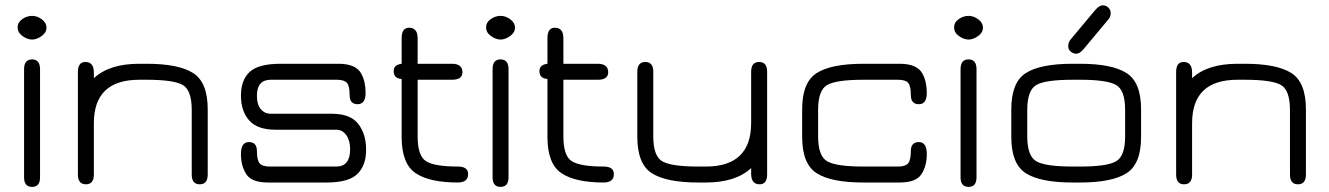

<svg xmlns="http://www.w3.org/2000/svg" viewBox="-20 -692 5039 728"><path d="M71.3 -19.5V-429.7Q71.3 -466.8 101.6 -466.8Q131.8 -466.8 131.8 -429.7V-19.5Q131.8 16.6 101.6 16.6Q71.3 16.6 71.3 -19.5ZM138.7 -618.7Q156.2 -605.5 156.2 -586.9Q156.2 -568.4 137.7 -555.2Q119.1 -542 101.6 -542Q84 -542 65.4 -555.2Q46.9 -568.4 46.9 -587.9Q46.9 -607.4 64.5 -619.6Q82 -631.8 101.6 -631.8Q121.1 -631.8 138.7 -618.7Z M507.8 -389.6Q335.9 -389.6 335.9 -224.6V-30.3Q335.9 6.8 305.7 6.8Q275.4 6.8 275.4 -30.3V-418.9Q275.4 -457 303.7 -457Q335.9 -457 335.9 -417V-395.5Q394.5 -450.2 507.8 -450.2H536.1Q657.2 -450.2 712.4 -415Q767.6 -379.9 767.6 -277.3V-30.3Q767.6 6.8 737.3 6.8Q707 6.8 707 -30.3V-275.4Q707 -350.6 672.4 -370.1Q637.7 -389.6 536.1 -389.6Z M996.1 0Q934.6 0 914.1 -31.2Q893.6 -62.5 893.6 -107.9Q893.6 -153.3 923.8 -153.3Q954.1 -153.3 954.1 -119.1Q954.1 -85 964.4 -72.8Q974.6 -60.5 1002.9 -60.5H1254.9Q1307.6 -60.5 1307.6 -126Q1307.6 -159.2 1293 -179.7Q1278.3 -200.2 1254.9 -200.2H1024.4Q956.1 -200.2 924.8 -235.4Q893.6 -270.5 893.6 -329.6Q893.6 -388.7 926.8 -419.4Q960 -450.2 1043.9 -450.2H1263.7Q1329.1 -450.2 1349.6 -413.1Q1366.2 -382.8 1366.2 -339.8Q1366.2 -296.9 1335.9 -296.9Q1305.7 -296.9 1305.7 -331.5Q1305.7 -366.2 1295.4 -377.9Q1285.2 -389.6 1256.8 -389.6H1006.8Q954.1 -389.6 954.1 -329.1Q954.1 -295.9 968.8 -278.3Q983.4 -260.7 1006.8 -260.7H1238.3Q1308.6 -260.7 1338.4 -222.2Q1368.2 -183.6 1368.2 -124Q1368.2 -64.5 1335 -32.2Q1301.8 0 1218.8 0Z M1563.5 -174.8Q1563.5 -100.6 1595.7 -80.6Q1627.9 -60.5 1715.8 -60.5Q1754.9 -60.5 1754.9 -32.2Q1754.9 0 1715.8 0Q1608.4 0 1555.7 -35.6Q1502.9 -71.3 1502.9 -172.9V-392.6Q1472.7 -394.5 1472.7 -422.9Q1472.7 -446.3 1502.9 -450.2V-546.9Q1502.9 -586.9 1531.2 -586.9Q1563.5 -586.9 1563.5 -546.9V-450.2H1693.4Q1733.4 -450.2 1733.4 -418Q1733.4 -389.6 1693.4 -389.6H1563.5Z M1847.7 -19.5V-429.7Q1847.7 -466.8 1877.9 -466.8Q1908.2 -466.8 1908.2 -429.7V-19.5Q1908.2 16.6 1877.9 16.6Q1847.7 16.6 1847.7 -19.5ZM1915 -618.7Q1932.6 -605.5 1932.6 -586.9Q1932.6 -568.4 1914.1 -555.2Q1895.5 -542 1877.9 -542Q1860.4 -542 1841.8 -555.2Q1823.2 -568.4 1823.2 -587.9Q1823.2 -607.4 1840.8 -619.6Q1858.4 -631.8 1877.9 -631.8Q1897.5 -631.8 1915 -618.7Z M2116.2 -174.8Q2116.2 -100.6 2148.4 -80.6Q2180.7 -60.5 2268.6 -60.5Q2307.6 -60.5 2307.6 -32.2Q2307.6 0 2268.6 0Q2161.1 0 2108.4 -35.6Q2055.7 -71.3 2055.7 -172.9V-392.6Q2025.4 -394.5 2025.4 -422.9Q2025.4 -446.3 2055.7 -450.2V-546.9Q2055.7 -586.9 2084 -586.9Q2116.2 -586.9 2116.2 -546.9V-450.2H2246.1Q2286.1 -450.2 2286.1 -418Q2286.1 -389.6 2246.1 -389.6H2116.2Z M2656.2 -60.5Q2828.1 -60.5 2828.1 -225.6V-419.9Q2828.1 -457 2858.4 -457Q2888.7 -457 2888.7 -419.9V-31.2Q2888.7 6.8 2860.4 6.8Q2828.1 6.8 2828.1 -33.2V-54.7Q2769.5 0 2656.2 0H2627.9Q2506.8 0 2451.7 -35.2Q2396.5 -70.3 2396.5 -172.9V-419.9Q2396.5 -457 2426.8 -457Q2457 -457 2457 -419.9V-174.8Q2457 -99.6 2491.7 -80.1Q2526.4 -60.5 2627.9 -60.5Z M3391.6 0H3253.9Q3131.8 0 3076.7 -35.2Q3021.5 -70.3 3021.5 -172.9V-277.3Q3021.5 -379.9 3076.7 -415Q3131.8 -450.2 3253.9 -450.2H3391.6Q3457 -450.2 3477.5 -413.1Q3494.1 -382.8 3494.1 -339.8Q3494.1 -296.9 3463.9 -296.9Q3433.6 -296.9 3433.6 -331.5Q3433.6 -366.2 3423.3 -377.9Q3413.1 -389.6 3384.8 -389.6H3253.9Q3150.4 -389.6 3116.2 -369.6Q3082 -349.6 3082 -275.4V-174.8Q3082 -100.6 3116.2 -80.6Q3150.4 -60.5 3253.9 -60.5H3384.8Q3413.1 -60.5 3423.3 -72.8Q3433.6 -85 3433.6 -119.1Q3433.6 -153.3 3463.9 -153.3Q3494.1 -153.3 3494.1 -107.9Q3494.1 -62.5 3473.6 -31.2Q3453.1 0 3391.6 0Z M3622.1 -19.5V-429.7Q3622.1 -466.8 3652.3 -466.8Q3682.6 -466.8 3682.6 -429.7V-19.5Q3682.6 16.6 3652.3 16.6Q3622.1 16.6 3622.1 -19.5ZM3689.5 -618.7Q3707 -605.5 3707 -586.9Q3707 -568.4 3688.5 -555.2Q3669.9 -542 3652.3 -542Q3634.8 -542 3616.2 -555.2Q3597.7 -568.4 3597.7 -587.9Q3597.7 -607.4 3615.2 -619.6Q3632.8 -631.8 3652.3 -631.8Q3671.9 -631.8 3689.5 -618.7Z M4087.9 -504.9Q4073.2 -488.3 4061.5 -488.3Q4049.8 -488.3 4040 -496.1Q4030.3 -503.9 4030.3 -517.6Q4030.3 -531.2 4040 -543L4133.8 -655.3Q4149.4 -671.9 4161.1 -671.9Q4172.9 -671.9 4182.1 -663.6Q4191.4 -655.3 4191.4 -641.6Q4191.4 -627.9 4181.6 -617.2ZM4075.2 0H4046.9Q3924.8 0 3869.6 -35.2Q3814.5 -70.3 3814.5 -172.9V-277.3Q3814.5 -379.9 3869.6 -415Q3924.8 -450.2 4046.9 -450.2H4075.2Q4196.3 -450.2 4251.5 -415Q4306.6 -379.9 4306.6 -277.3V-172.9Q4306.6 -70.3 4251.5 -35.2Q4196.3 0 4075.2 0ZM4046.9 -60.5H4075.2Q4176.8 -60.5 4211.4 -80.1Q4246.1 -99.6 4246.1 -174.8V-275.4Q4246.1 -350.6 4211.4 -370.1Q4176.8 -389.6 4075.2 -389.6H4046.9Q3943.4 -389.6 3909.2 -369.6Q3875 -349.6 3875 -275.4V-174.8Q3875 -100.6 3909.2 -80.6Q3943.4 -60.5 4046.9 -60.5Z M4671.9 -389.6Q4500 -389.6 4500 -224.6V-30.3Q4500 6.8 4469.7 6.8Q4439.5 6.8 4439.5 -30.3V-418.9Q4439.5 -457 4467.8 -457Q4500 -457 4500 -417V-395.5Q4558.6 -450.2 4671.9 -450.2H4700.2Q4821.3 -450.2 4876.5 -415Q4931.6 -379.9 4931.6 -277.3V-30.3Q4931.6 6.8 4901.4 6.8Q4871.1 6.8 4871.1 -30.3V-275.4Q4871.1 -350.6 4836.4 -370.1Q4801.8 -389.6 4700.2 -389.6Z"/></svg>

Font: Jura
Style: Medium
Weight: 500
Version: Version 2.6.1